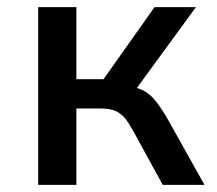

<svg xmlns="http://www.w3.org/2000/svg" viewBox="-20 -518 607 538"><path d="M87 0V-498H194V-296H270L413 -498H529L350 -253L337 -277Q366 -273 384 -263Q402 -253 417 -234Q432 -215 450 -184L553 0H436L355 -148Q343 -170 332 -184.5Q321 -199 305 -206.5Q289 -214 263 -214H194V0Z"/></svg>

Font: Nunito Sans 7pt SemiCondensed SemiBold
Style: Regular
Weight: 600
Width: 4
Designer: Vernon Adams
Foundry: Vernon Adams
Version: Version 3.101;gftools[0.9.27]